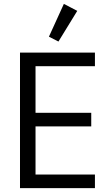

<svg xmlns="http://www.w3.org/2000/svg" viewBox="-20 -969 566 989"><path d="M83 0V-698H469V-628H163V-388H450V-318H163V-70H469V0ZM281 -755 232 -780 309 -949 378 -913Z"/></svg>

Font: IBM Plex Sans Cond
Style: Regular
Weight: 400
Width: 3
Designer: Mike Abbink, Paul van der Laan, Pieter van Rosmalen
Foundry: Bold Monday
Version: Version 1.3